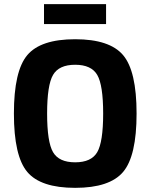

<svg xmlns="http://www.w3.org/2000/svg" viewBox="-20 -892 724 925"><path d="M491 -776H192V-872H491ZM111.5 -626.5Q176 -703 342 -703Q508 -703 573 -626.5Q638 -550 638 -345Q638 -140 573 -63.5Q508 13 342 13Q176 13 111.5 -63.5Q47 -140 47 -345Q47 -550 111.5 -626.5ZM448.5 -531Q420 -580 342 -580Q264 -580 235.5 -531Q207 -482 207 -345Q207 -208 235.5 -159Q264 -110 342 -110Q420 -110 448.5 -159Q477 -208 477 -345Q477 -482 448.5 -531Z"/></svg>

Font: Exo 2.0
Style: Bold
Weight: 700
Designer: Natanael Gama
Version: Version 1.001;PS 001.001;hotconv 1.0.70;makeotf.lib2.5.58329